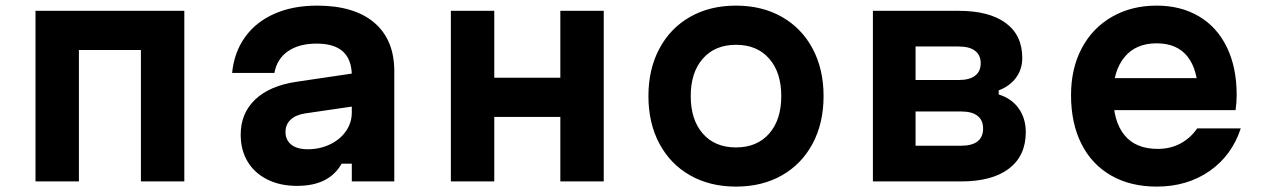

<svg xmlns="http://www.w3.org/2000/svg" viewBox="-20 -652 4540 690"><path d="M107.6 -613.1H642.4V0H486.4V-472.3H263.6V0H107.6Z M1255 -270.5 1076.5 -244.4Q1043.1 -239.3 1024.5 -222Q1006 -204.6 1006 -178.1Q1006 -148.7 1026.8 -132.2Q1047.5 -115.6 1085.9 -115.6Q1129.7 -115.6 1166.1 -133.2Q1202.6 -150.7 1223.5 -181Q1244.3 -211.3 1244.3 -247.8V-380Q1244.3 -437.1 1213.1 -466.2Q1181.8 -495.3 1118 -495.3Q1053.9 -495.3 1014.4 -467.5Q975 -439.8 966.2 -390H814.2Q821.5 -464.3 860.8 -518.9Q900.1 -573.5 966.4 -602.6Q1032.7 -631.8 1119.4 -631.8Q1253.2 -631.8 1325.1 -570.5Q1397 -509.2 1397 -395.9V0H1244.3V-63.9H1207.8Q1185.3 -24 1145.6 -4Q1105.9 16 1046.9 16Q986.5 16 940.6 -7Q894.6 -30 869.8 -71.4Q845 -112.9 845 -167.9Q845 -245.2 897.3 -294.6Q949.5 -344.1 1047.1 -358.4L1255 -389.1Z M1600.3 -613.1H1756.3V-372.6H1993.7V-613.1H2149.7V0H1993.7V-231.8H1756.3V0H1600.3Z M2310.3 -306.6Q2310.3 -403.4 2349.6 -477.1Q2388.9 -550.8 2459.9 -591.3Q2530.9 -631.8 2624.9 -631.8Q2718.9 -631.8 2790 -591.3Q2861.1 -550.8 2900.4 -477.1Q2939.7 -403.4 2939.7 -306.6Q2939.7 -209.7 2900.4 -136Q2861.1 -62.3 2790.1 -21.9Q2719.1 18.6 2625.1 18.6Q2531.1 18.6 2460 -21.9Q2388.9 -62.3 2349.6 -136Q2310.3 -209.7 2310.3 -306.6ZM2787.7 -306.6Q2787.7 -391.8 2744.2 -441.4Q2700.7 -491 2625.1 -491Q2549.5 -491 2505.9 -441.4Q2462.3 -391.8 2462.3 -306.6Q2462.3 -221.3 2505.8 -171.8Q2549.3 -122.2 2624.9 -122.2Q2700.5 -122.2 2744.1 -171.8Q2787.7 -221.3 2787.7 -306.6Z M3117 -613.1H3425.4Q3534.9 -613.1 3594.4 -569.3Q3653.8 -525.5 3653.8 -443.8Q3653.8 -403.2 3631.4 -372.8Q3609.1 -342.5 3569.1 -327.2V-312.5Q3615.4 -298.2 3640.9 -262.4Q3666.4 -226.5 3666.4 -177.2Q3666.4 -92.3 3606 -46.1Q3545.6 0 3434.1 0H3117ZM3513 -189.8Q3513 -220.3 3492.9 -235.8Q3472.9 -251.4 3434.1 -251.4H3270.3V-128.3H3434.1Q3472.9 -128.3 3492.9 -143.8Q3513 -159.4 3513 -189.8ZM3504.4 -424.7Q3504.4 -453.7 3484.3 -469.3Q3464.2 -484.9 3425.4 -484.9H3270.3V-364.5H3425.4Q3464.2 -364.5 3484.3 -380Q3504.4 -395.6 3504.4 -424.7Z M4333.7 -371.2 4285.5 -310.3Q4285.5 -400.7 4247.8 -448.5Q4210.1 -496.3 4136.7 -496.3Q4061.9 -496.3 4021.1 -446.7Q3980.3 -397.1 3980.3 -310.3Q3980.3 -216.4 4020.8 -166.6Q4061.2 -116.9 4140.7 -116.9Q4185.8 -116.9 4221.8 -136Q4257.7 -155.1 4282.5 -190.6H4439Q4406.8 -92.7 4326.4 -37Q4246 18.6 4136.7 18.6Q4042.8 18.6 3973.2 -21.2Q3903.6 -61 3866.3 -135.1Q3829 -209.3 3829 -310.3Q3829 -405.9 3867.6 -478.7Q3906.2 -551.5 3976.2 -591.6Q4046.1 -631.8 4136.7 -631.8Q4223.9 -631.8 4289 -593.1Q4354.1 -554.5 4389.2 -481.9Q4424.3 -409.2 4424.3 -310.9Q4424.3 -283.5 4420.3 -256.1H3954.7V-371.2Z"/></svg>

Font: Martian Mono Custom sWd Rg
Style: Regular
Weight: 400
Width: 6
Monospace: yes
Designer: Alex Havermale
Foundry: Evil Martians
Version: Version 1.000